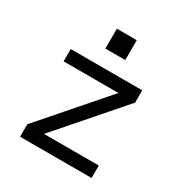

<svg xmlns="http://www.w3.org/2000/svg" viewBox="-169 -857 939 986"><g transform="rotate(30 300.0 -364.5)"><path d="M88 0V-74L413 -447H88V-520H512V-447L187 -74H512V0ZM241 -611V-729H359V-611Z"/></g></svg>

Font: Nova Nerd Font
Style: Regular
Weight: 400
Designer: Belleve Invis
Foundry: Belleve Invis
Version: Version 24.1.4; ttfautohint (v1.8.4);Nerd Fonts 3.1.1